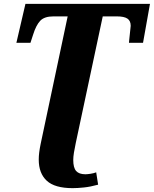

<svg xmlns="http://www.w3.org/2000/svg" viewBox="-20 -734 798 996"><path d="M357 242Q264 242 222.5 203.5Q181 165 181 94Q181 76 183.5 56Q186 36 191 12L331 -649H257Q210 -649 188.5 -626Q167 -603 152 -555L138 -512H65L112 -714H758L722 -512H649Q649 -516 650.5 -528.5Q652 -541 653.5 -557Q655 -573 656.5 -585.5Q658 -598 658 -600Q658 -626 641 -637.5Q624 -649 586 -649H513L373 8Q367 36 363.5 58Q360 80 360 96Q360 136 375 153Q390 170 423 170Q433 170 449.5 167.5Q466 165 479 160L489 224Q449 235 415.5 238.5Q382 242 357 242Z"/></svg>

Font: Noto Serif ExtraBold
Style: Italic
Weight: 800
Italic angle: -12°
Designer: Monotype Design Team
Foundry: Monotype Imaging Inc.
Version: Version 2.013